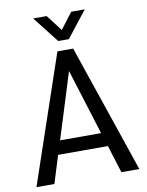

<svg xmlns="http://www.w3.org/2000/svg" viewBox="-97 -965 789 1033"><g transform="rotate(-10 298.0 -448.5)"><path d="M17 0ZM434 -151H162L115 0H17L255 -700H341L579 0H481ZM410 -226 298 -585 186 -226ZM157 -897H231L298 -809L365 -897H439L327 -754H269Z"/></g></svg>

Font: Sarabun
Style: Regular
Weight: 400
Designer: Suppakit Chalermlarp | Katatrad Co.,Ltd.
Foundry: Cadson Demak Co.,Ltd.
Version: Version 1.000; ttfautohint (v1.6)